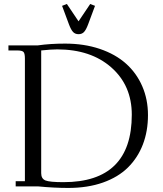

<svg xmlns="http://www.w3.org/2000/svg" viewBox="-20 -928 812 956"><path d="M22 -676.8V-702.1H168.9Q230.5 -710.9 304.2 -710.9Q398.9 -710.9 476.8 -684.6Q554.7 -658.2 607.2 -611.3Q659.7 -564.5 688.2 -498.8Q716.8 -433.1 716.8 -355Q716.8 -274.9 691.4 -208.7Q666 -142.6 617.2 -94.2Q568.4 -45.9 492.4 -19Q416.5 7.8 319.8 7.8Q248.5 7.8 168.9 0H58.1V-25.9H104V-637.2Q104 -662.1 96.9 -669.4Q89.8 -676.8 64.9 -676.8ZM185.1 -65.9Q185.1 -38.1 206.3 -29.5Q227.5 -21 295.9 -21Q636.2 -21 636.2 -356.9Q636.2 -502.4 534.2 -592.3Q432.1 -682.1 265.1 -682.1Q234.4 -682.1 185.1 -676.8ZM289.1 -898.9 313 -908.2 371.1 -821.8 429.2 -908.2 453.1 -898.9 418.9 -807.1Q408.7 -779.8 398.4 -768.8Q388.2 -757.8 371.1 -757.8Q354 -757.8 343.8 -768.8Q333.5 -779.8 323.2 -807.1Z"/></svg>

Font: Dihjauti
Style: Regular
Weight: 400
Designer: T. Christopher White
Version: Version 3.0.0